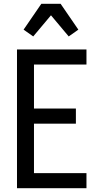

<svg xmlns="http://www.w3.org/2000/svg" viewBox="-20 -997 540 1017"><path d="M70 0V-735H438V-655H160V-422H382V-342H160V-80H438V0ZM156 -804 105 -840 199 -977H301L395 -840L344 -804L250 -916Z"/></svg>

Font: Iosevka Medium
Style: Regular
Weight: 500
Monospace: yes
Designer: Belleve Invis
Foundry: Belleve Invis
Version: Version 32.5.0; ttfautohint (v1.8.4)